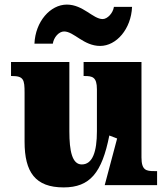

<svg xmlns="http://www.w3.org/2000/svg" viewBox="-20 -806 731 836"><path d="M416 -606C487 -606 551 -680 555 -776H476C472 -749 448 -723 427 -723C385 -723 342 -786 271 -786C199 -786 134 -712 130 -616H210C214 -643 236 -669 259 -669C302 -669 344 -606 416 -606ZM257 10C372 10 424 -54 456 -216L490 -203L436 0H664V-61H652C617 -61 596 -64 596 -121V-536H344V-475H348C382 -475 402 -471 402 -417V-235C402 -145 383 -90 336 -90C294 -90 282 -149 282 -234V-536H28V-475H32C83 -475 87 -459 87 -402V-189C87 -56 134 10 257 10Z"/></svg>

Font: UArctic Serif Black
Style: Regular
Weight: 900
Designer: Customization by Puisto advertising & original work Monotype Design Team
Foundry: Monotype Imaging Inc.
Version: Version 2.004